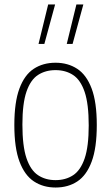

<svg xmlns="http://www.w3.org/2000/svg" viewBox="-20 -828 496 857"><path d="M228 9Q173 9 131.5 -18.2Q90 -45.5 67 -106.8Q44 -168 44 -270Q44 -372 66.8 -433Q89.5 -494 130.8 -521Q172 -548 228 -548Q283 -548 324.5 -521Q366 -494 389 -433Q412 -372 412 -270Q412 -168 389.2 -106.8Q366.5 -45.5 325.2 -18.2Q284 9 228 9ZM228 -24Q273 -24 306.2 -45.8Q339.5 -67.5 357.8 -120.8Q376 -174 376 -268Q376 -364 357.8 -417.8Q339.5 -471.5 306.2 -493.2Q273 -515 228 -515Q183 -515 149.8 -493.5Q116.5 -472 98.2 -419Q80 -366 80 -272Q80 -176 98.2 -122Q116.5 -68 149.8 -46Q183 -24 228 -24ZM278 -632 321 -808H352L304 -632ZM152 -632 195 -808H226L178 -632Z"/></svg>

Font: Encode Sans Condensed Condensed Thin
Style: Regular
Weight: 100
Width: 3
Designer: Multiple Designers
Foundry: Impallari Type
Version: Version 3.000; ttfautohint (v1.8.3) -l 8 -r 50 -G 200 -x 14 